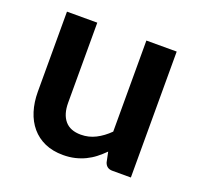

<svg xmlns="http://www.w3.org/2000/svg" viewBox="-98 -620 763 735"><g transform="rotate(20 284.0 -252.5)"><path d="M179 -513V-187Q179 -140 200.8 -114.2Q222.5 -88.5 266 -88.5Q298 -88.5 326 -102.8Q354 -117 379 -142V-513H502.5V0H427Q403 0 395.5 -22.5L387 -63.5Q371 -47.5 354 -34.2Q337 -21 317.8 -11.8Q298.5 -2.5 276.2 2.8Q254 8 228.5 8Q186.5 8 154.2 -6.2Q122 -20.5 100 -46.5Q78 -72.5 66.8 -108.2Q55.5 -144 55.5 -187V-513Z"/></g></svg>

Font: LatoHex
Style: Bold
Weight: 700
Designer: Lukasz Dziedzic
Foundry: tyPoland Lukasz Dziedzic
Version: Version 1.104; Western+Polish opensource